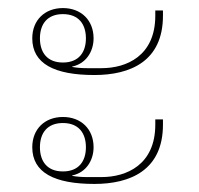

<svg xmlns="http://www.w3.org/2000/svg" viewBox="-20 -503 494 476"><path d="M214 -317C303 -317 384 -351 384 -464V-477H365V-464C365 -364 293 -334 232 -334H196C182 -334 170 -335 159 -337V-338C193 -345 212 -375 212 -408C212 -453 181 -483 136 -483C91 -483 60 -453 60 -408C60 -345 115 -317 214 -317ZM214 -47C303 -47 384 -81 384 -194V-207H365V-194C365 -94 293 -64 232 -64H196C182 -64 170 -65 159 -67V-68C193 -75 212 -105 212 -138C212 -183 181 -213 136 -213C91 -213 60 -183 60 -138C60 -75 115 -47 214 -47ZM136 -348C97 -348 79 -373 79 -408C79 -443 97 -468 136 -468C175 -468 193 -443 193 -408C193 -373 175 -348 136 -348ZM136 -78C97 -78 79 -103 79 -138C79 -173 97 -198 136 -198C175 -198 193 -173 193 -138C193 -103 175 -78 136 -78Z"/></svg>

Font: IBM Plex Thai Looped Thin
Style: Regular
Weight: 100
Designer: Mike Abbink, Paul van der Laan, Pieter van Rosmalen, Ben Mitchell, Mark Frömberg
Foundry: Bold Monday
Version: Version 1.0